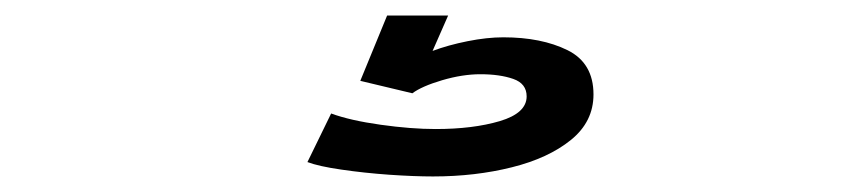

<svg xmlns="http://www.w3.org/2000/svg" viewBox="-20 -20 1112 247"><path d="M537 207Q513 207 480.8 204.8Q448.5 202.5 419.2 198.2Q390 194 375.5 188.5L406 126Q430.5 135 469.8 140.5Q509 146 540.5 146Q588.5 146 623 135.8Q657.5 125.5 657.5 104Q657.5 87.5 640.2 81.5Q623 75.5 598 75.5Q575 75.5 548.8 83.2Q522.5 91 510.5 100L443.5 84L478 0H556.5L536.5 45.5Q556.5 38 581.5 33Q606.5 28 627.5 28Q676.5 28 710 44.5Q743.5 61 743.5 101.5Q743.5 136.5 714.5 160Q685.5 183.5 638.5 195.2Q591.5 207 537 207Z"/></svg>

Font: Trispace Expanded Medium
Style: Regular
Weight: 500
Width: 7
Designer: Tyler Finck
Foundry: Etcetera Type Company
Version: Version 1.210; ttfautohint (v1.8.3)